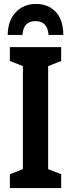

<svg xmlns="http://www.w3.org/2000/svg" viewBox="-20 -953 359 973"><path d="M19 -776H94Q98 -846 160 -846Q221 -846 226 -776H301Q300 -854 262 -893.5Q224 -933 162 -933Q100 -933 60 -891Q20 -849 19 -776ZM290 -70 224 -96V-618L290 -644V-714H30V-644L96 -618V-96L30 -70V0H290Z"/></svg>

Font: Noto Sans UI Condensed
Style: Bold
Weight: 700
Width: 3
Designer: Monotype Design Team
Foundry: Monotype Imaging Inc.
Version: 1.001